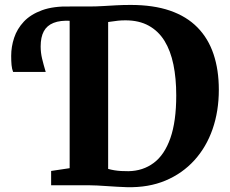

<svg xmlns="http://www.w3.org/2000/svg" viewBox="-20 -770 956 798"><path d="M508 8Q489 7.5 467.5 6.2Q446 5 424.8 3.5Q403.5 2 384.2 1Q365 0 349.5 0H192.5V-59.5L269.5 -71V-743H348Q380 -743 408.2 -744.8Q436.5 -746.5 464.2 -748Q492 -749.5 523 -749.5Q617.5 -749.5 686.5 -725.8Q755.5 -702 800.5 -656.2Q845.5 -610.5 867.5 -545Q889.5 -479.5 889.5 -397Q889.5 -308 863.5 -233.2Q837.5 -158.5 787.8 -103.8Q738 -49 667.8 -19.5Q597.5 10 508 8ZM514 -58.5Q574 -59.5 618.8 -92.8Q663.5 -126 688 -195.5Q712.5 -265 712.5 -373.5Q712.5 -444 700.8 -501.5Q689 -559 663.8 -600Q638.5 -641 598.2 -663.2Q558 -685.5 501.5 -685.5Q484 -685.5 470.5 -684Q457 -682.5 446.5 -680.8Q436 -679 429.5 -678.5V-68Q442 -64.5 455.8 -62.2Q469.5 -60 484 -59.2Q498.5 -58.5 514 -58.5ZM34.5 -471Q29.5 -483.5 28 -499.5Q26.5 -515.5 26.5 -538Q26.5 -576 38.8 -613Q51 -650 79 -680Q107 -710 154.8 -727.5Q202.5 -745 274 -743L279.5 -713.5L274 -683.5Q230.5 -686 202.8 -675Q175 -664 162 -639.8Q149 -615.5 149 -577Q149 -551 155 -526Q161 -501 170 -471Z"/></svg>

Font: Merriweather 28pt ExtraBold
Style: Regular
Weight: 800
Version: Version 2.100